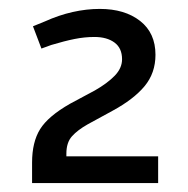

<svg xmlns="http://www.w3.org/2000/svg" viewBox="-20 -831 422 431"><path d="M52 -420V-466Q52 -512 70 -541Q88 -570 137 -598L193 -628Q221 -644 237.5 -661Q254 -678 254 -698Q254 -723 237 -735.5Q220 -748 192 -748Q170 -748 147.5 -743.5Q125 -739 95 -730L73 -722L54 -772L81 -783Q112 -797 143 -804Q174 -811 204 -811Q260 -811 294.5 -784Q329 -757 329 -708Q329 -667 304.5 -637.5Q280 -608 232 -582L177 -552Q154 -539 141.5 -525Q129 -511 129 -486V-470L118 -480H335V-420Z"/></svg>

Font: REM Medium Light
Style: Regular
Weight: 300
Version: Version 1.005;gftools[0.9.28]